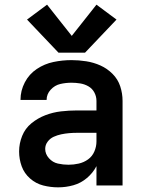

<svg xmlns="http://www.w3.org/2000/svg" viewBox="-20 -796 616 824"><path d="M230 8Q263 8 295 -1Q327 -10 353 -32Q379 -54 394 -83V0H506V-363Q506 -395 496 -425.5Q486 -456 463 -479Q440 -502 411 -515Q382 -528 350 -533Q318 -538 287 -538Q248 -538 209.5 -530Q171 -522 138 -500Q105 -478 86.5 -442.5Q68 -407 68 -368V-367H180Q180 -367 180 -367Q180 -367 180 -367Q180 -392 197.5 -411Q215 -430 238.5 -435.5Q262 -441 287 -441Q305 -441 324 -438Q343 -435 359.5 -425.5Q376 -416 385 -399Q394 -382 394 -363V-322H310Q276 -322 241.5 -318Q207 -314 174.5 -301.5Q142 -289 115 -267Q88 -245 75 -212.5Q62 -180 62 -146Q62 -113 73 -82.5Q84 -52 109 -30Q134 -8 165.5 0Q197 8 229 8ZM274 -89Q251 -89 228.5 -94Q206 -99 190 -117Q174 -135 174 -157Q174 -174 184.5 -188Q195 -202 210.5 -209Q226 -216 242.5 -219.5Q259 -223 276 -224.5Q293 -226 310 -226H394V-189Q394 -167 385 -146Q376 -125 358 -112Q340 -99 318 -94Q296 -89 274 -89ZM345 -570 480 -712 394 -776 288 -642 182 -776 96 -712 231 -570Z"/></svg>

Font: Iosevka Sparkle Semibold
Style: Regular
Weight: 600
Designer: Belleve Invis
Foundry: Belleve Invis
Version: Version 4.5.0; ttfautohint (v1.8.3)